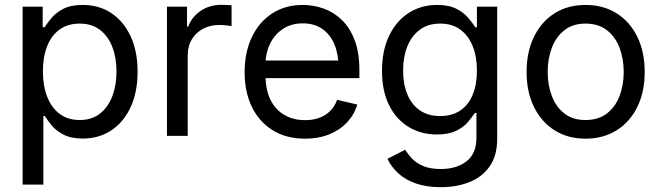

<svg xmlns="http://www.w3.org/2000/svg" viewBox="-20 -569 2768 804"><path d="M74.7 204.1V-541H158.7V-455.1H167Q177.7 -472.2 195.8 -493.9Q213.9 -515.6 245.1 -532Q276.4 -548.3 326.2 -548.3Q394.5 -548.3 446 -514.2Q497.6 -480 526.9 -417.2Q556.2 -354.5 556.2 -269Q556.2 -183.6 527.1 -120.6Q498 -57.6 446.3 -23.2Q394.5 11.2 326.7 11.2Q277.8 11.2 246.3 -5.1Q214.8 -21.5 196.5 -43.7Q178.2 -65.9 167.5 -83.5H161.6V204.1ZM313.5 -66.4Q363.8 -66.4 398.2 -93Q432.6 -119.6 450.2 -165.8Q467.8 -211.9 467.8 -270Q467.8 -327.6 450.2 -372.8Q432.6 -418 398.4 -444.1Q364.3 -470.2 313.5 -470.2Q263.7 -470.2 229.2 -445.1Q194.8 -419.9 177.2 -375Q159.7 -330.1 159.7 -270Q159.7 -210 177.5 -164.1Q195.3 -118.2 229.7 -92.3Q264.2 -66.4 313.5 -66.4Z M679.2 0V-541H763.2V-457.5H768.1Q783.2 -498.5 820.6 -523.7Q857.9 -548.8 906.7 -548.8Q917 -548.8 929.7 -548.1Q942.4 -547.4 949.7 -546.9V-459.5Q945.8 -460.4 930.4 -462.4Q915 -464.4 897.5 -464.4Q859.9 -464.4 830.1 -448.5Q800.3 -432.6 783.2 -404.3Q766.1 -376 766.1 -337.9V0Z M1257.3 11.7Q1178.7 11.7 1122.1 -23.4Q1065.4 -58.6 1034.9 -121.1Q1004.4 -183.6 1004.4 -266.6Q1004.4 -349.6 1034.4 -413.1Q1064.5 -476.6 1119.4 -512.5Q1174.3 -548.3 1247.6 -548.3Q1293 -548.3 1335.4 -533.2Q1377.9 -518.1 1411.6 -485.4Q1445.3 -452.6 1465.1 -400.9Q1484.9 -349.1 1484.9 -275.9V-241.7H1061V-315.4H1438L1397.5 -288.6Q1397.5 -341.8 1380.4 -383.1Q1363.3 -424.3 1329.8 -447.8Q1296.4 -471.2 1247.6 -471.2Q1199.2 -471.2 1164.1 -447.5Q1128.9 -423.8 1110.4 -385Q1091.8 -346.2 1091.8 -300.3V-253.4Q1091.8 -193.8 1112.3 -151.9Q1132.8 -109.9 1170.4 -87.9Q1208 -65.9 1257.8 -65.9Q1290.5 -65.9 1317.1 -75.7Q1343.8 -85.4 1362.8 -104.5Q1381.8 -123.5 1391.6 -150.9L1476.1 -131.3Q1463.9 -89.4 1433.6 -56.9Q1403.3 -24.4 1358.4 -6.3Q1313.5 11.7 1257.3 11.7Z M1826.2 214.8Q1766.1 214.8 1721.4 199.2Q1676.8 183.6 1647.5 156.5Q1618.2 129.4 1602.5 96.2L1676.3 58.1Q1687.5 75.7 1704.8 94.5Q1722.2 113.3 1751.5 126Q1780.8 138.7 1826.2 138.7Q1891.6 138.7 1933.3 106.7Q1975.1 74.7 1975.1 7.8V-96.2H1968.3Q1957 -78.6 1939 -57.4Q1920.9 -36.1 1889.6 -21Q1858.4 -5.9 1808.6 -5.9Q1743.2 -5.9 1691.2 -37.4Q1639.2 -68.8 1609.4 -128.4Q1579.6 -188 1579.6 -272.5Q1579.6 -356 1608.9 -418Q1638.2 -480 1690.4 -514.2Q1742.7 -548.3 1810.5 -548.3Q1859.9 -548.3 1891.1 -532.2Q1922.4 -516.1 1940.9 -494.1Q1959.5 -472.2 1970.2 -454.6H1977.1V-541H2062V11.7Q2062 83 2030.3 127.9Q1998.5 172.9 1945.1 193.8Q1891.6 214.8 1826.2 214.8ZM1823.2 -83Q1872.6 -83 1907 -106Q1941.4 -128.9 1959.2 -171.9Q1977.1 -214.8 1977.1 -273.9Q1977.1 -332 1959.2 -376.2Q1941.4 -420.4 1907.2 -445.3Q1873 -470.2 1823.2 -470.2Q1772.5 -470.2 1737.8 -444.3Q1703.1 -418.5 1685.5 -374.3Q1668 -330.1 1668 -273.9Q1668 -216.8 1685.8 -173.8Q1703.6 -130.9 1738.3 -106.9Q1772.9 -83 1823.2 -83Z M2431.6 11.7Q2357.9 11.7 2302.5 -23.2Q2247.1 -58.1 2216.1 -121.1Q2185.1 -184.1 2185.1 -267.6Q2185.1 -351.6 2216.1 -415Q2247.1 -478.5 2302.5 -513.4Q2357.9 -548.3 2431.6 -548.3Q2505.9 -548.3 2561.8 -513.4Q2617.7 -478.5 2648.7 -415Q2679.7 -351.6 2679.7 -267.6Q2679.7 -184.1 2648.7 -121.1Q2617.7 -58.1 2561.8 -23.2Q2505.9 11.7 2431.6 11.7ZM2431.6 -66.4Q2485.8 -66.4 2521.5 -94Q2557.1 -121.6 2574.5 -167.2Q2591.8 -212.9 2591.8 -267.6Q2591.8 -322.3 2574.5 -368.4Q2557.1 -414.6 2521.5 -442.4Q2485.8 -470.2 2431.6 -470.2Q2378.4 -470.2 2343.3 -442.4Q2308.1 -414.6 2290.8 -368.7Q2273.4 -322.8 2273.4 -267.6Q2273.4 -212.9 2290.8 -167.2Q2308.1 -121.6 2343 -94Q2377.9 -66.4 2431.6 -66.4Z"/></svg>

Font: Inter 17pt
Style: Regular
Weight: 400
Version: Version 4.001;git-66647c0bb